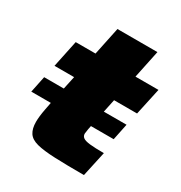

<svg xmlns="http://www.w3.org/2000/svg" viewBox="-157 -770 830 882"><g transform="rotate(30 257.5 -329.0)"><path d="M13 -211 31 -298H468L450 -211ZM414 0Q320 0 259 -2.5Q198 -5 163.5 -14Q129 -23 115 -44.5Q101 -66 101 -102Q101 -116 103 -133.5Q105 -151 109 -171.5Q113 -192 117 -213L150 -367H46L76 -510H181L212 -658H424L393 -510H515L484 -367H362L329 -209Q327 -200 325.5 -191.5Q324 -183 323.5 -177Q323 -171 322 -167Q322 -154 332 -146.5Q342 -139 368 -136Q394 -133 443 -133Z"/></g></svg>

Font: Saira Expanded ExtraBold
Style: Italic
Weight: 800
Width: 7
Italic angle: -12°
Designer: Hector Gatti with collaboration of the Omnibus-Type team
Foundry: Omnibus-Type
Version: Version 1.101